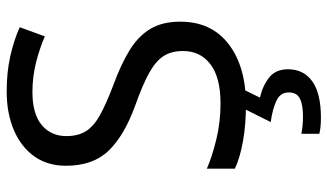

<svg xmlns="http://www.w3.org/2000/svg" viewBox="-228 -536 1004 589"><g transform="rotate(-90 274.5 -242.0)"><path d="M502 -191Q502 -96 433 -43Q364 10 247 10Q187 10 136 1Q85 -8 51 -24V-110Q87 -94 140.5 -81Q194 -68 251 -68Q331 -68 371.5 -99Q412 -130 412 -183Q412 -218 397 -242Q382 -266 345.5 -286.5Q309 -307 244 -330Q153 -363 106.5 -411Q60 -459 60 -542Q60 -599 89 -639.5Q118 -680 169.5 -702Q221 -724 288 -724Q347 -724 396 -713Q445 -702 485 -684L457 -607Q420 -623 376.5 -634Q333 -645 286 -645Q219 -645 185 -616.5Q151 -588 151 -541Q151 -505 166 -481Q181 -457 215 -438Q249 -419 307 -397Q370 -374 413.5 -347.5Q457 -321 479.5 -284Q502 -247 502 -191ZM356 139Q356 187 319 213.5Q282 240 208 240Q176 240 158 235V180Q167 182 182 183.5Q197 185 211 185Q247 185 266 175.5Q285 166 285 141Q285 115 258.5 103Q232 91 194 86L237 0H295L269 53Q305 61 330.5 81Q356 101 356 139Z"/></g></svg>

Font: Noto Sans Marchen
Style: Regular
Weight: 400
Designer: Monotype Design Team
Foundry: Monotype Imaging Inc.
Version: Version 2.003; ttfautohint (v1.8.4.7-5d5b)